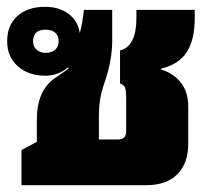

<svg xmlns="http://www.w3.org/2000/svg" viewBox="-20 -543 622 563"><path d="M43 0V-103L88 -127V-192Q88 -277 141 -314Q154 -323 165 -330.5Q176 -338 182 -343L179 -345Q150 -321 113 -321Q63 -321 32 -349Q1 -377 1 -422Q1 -469 31 -496Q61 -523 112 -523Q154 -523 181.5 -502Q209 -481 214 -446Q222 -475 226 -514H309V-423Q309 -367 287 -302Q277 -274 273.5 -251Q270 -228 270 -199V-134H326Q350 -134 350 -158V-254Q350 -278 346.5 -286.5Q343 -295 332 -298V-395Q380 -407 380 -490V-514H551V-490Q551 -426 527.5 -390Q504 -354 453 -342V-339Q489 -328 510.5 -300.5Q532 -273 532 -230V-122Q532 -64 500 -32Q468 0 409 0ZM114 -388Q131 -388 141.5 -397Q152 -406 152 -422Q152 -439 141.5 -447.5Q131 -456 114 -456Q77 -456 77 -422Q77 -406 87.5 -397Q98 -388 114 -388Z"/></svg>

Font: Noto Sans Thai Looped UI Black
Style: Regular
Weight: 900
Designer: Cadson Demak Team
Foundry: Cadson Demak Co., Ltd.
Version: Version 1.000